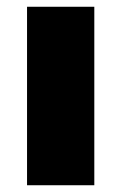

<svg xmlns="http://www.w3.org/2000/svg" viewBox="-20 -548 359 568"><path d="M60 0H259V-528H60Z"/></svg>

Font: Archivo Black
Style: Regular
Weight: 900
Designer: Hector Gatti
Foundry: Omnibus-Type
Version: Version 2.001